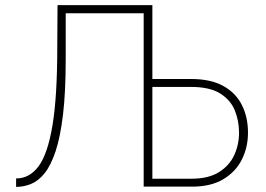

<svg xmlns="http://www.w3.org/2000/svg" viewBox="-20 -730 1041 751"><path d="M43 1V-32Q96 -32 131.5 -80.5Q167 -129 185.5 -241Q204 -353 204 -545L205 -710H576V-421H728Q804 -421 853 -394Q902 -367 926 -319.5Q950 -272 950 -211Q950 -154 926 -106Q902 -58 853.5 -29Q805 0 732 0H542V-678H237V-498Q237 -370 226.5 -282Q216 -194 197.5 -138.5Q179 -83 154.5 -52.5Q130 -22 101.5 -10.5Q73 1 43 1ZM576 -31H729Q796 -31 837 -57Q878 -83 896.5 -124Q915 -165 915 -211Q915 -257 898.5 -298Q882 -339 841 -364.5Q800 -390 727 -390H576Z"/></svg>

Font: Raleway ExtraLight
Style: Regular
Weight: 200
Designer: Matt McInerney, Pablo Impallari, Rodrigo Fuenzalida
Foundry: Matt McInerney, Pablo Impallari, Rodrigo Fuenzalida
Version: Version 4.026